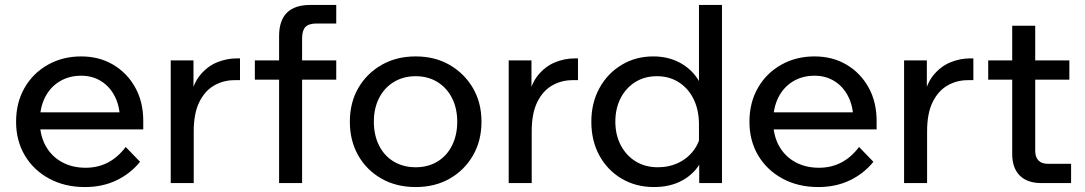

<svg xmlns="http://www.w3.org/2000/svg" viewBox="-20 -740 4384 776"><path d="M488 -146 546 -86Q507 -38 450.5 -11Q394 16 323 16Q242 16 179 -18Q116 -52 80.5 -111.5Q45 -171 45 -248Q45 -325 79 -384.5Q113 -444 173 -478Q233 -512 308 -512Q381 -512 437.5 -478.5Q494 -445 526.5 -386.5Q559 -328 559 -251V-245H465V-254Q465 -308 445 -348.5Q425 -389 389.5 -411.5Q354 -434 308 -434Q259 -434 221 -411Q183 -388 162 -346.5Q141 -305 141 -249Q141 -193 164.5 -150.5Q188 -108 230 -85Q272 -62 326 -62Q425 -62 488 -146ZM559 -217H114V-286H543L559 -251Z M950 -504V-416H928Q883 -416 845.5 -394.5Q808 -373 785.5 -327.5Q763 -282 763 -209V0H670V-496H762V-337H748Q759 -400 788.5 -436Q818 -472 857 -488Q896 -504 937 -504Z M1201 0H1108V-594Q1108 -720 1234 -720H1339V-645H1260Q1228 -645 1214.5 -631Q1201 -617 1201 -585ZM1339 -418H1010V-496H1339Z M1660 16Q1582 16 1522 -18Q1462 -52 1428 -111.5Q1394 -171 1394 -248Q1394 -325 1428 -384Q1462 -443 1522 -477.5Q1582 -512 1660 -512Q1738 -512 1797.5 -477.5Q1857 -443 1891.5 -384Q1926 -325 1926 -248Q1926 -171 1891.5 -111.5Q1857 -52 1797.5 -18Q1738 16 1660 16ZM1660 -64Q1710 -64 1748 -87Q1786 -110 1807 -152Q1828 -194 1828 -248Q1828 -302 1807 -343.5Q1786 -385 1748 -408.5Q1710 -432 1660 -432Q1610 -432 1571.5 -408.5Q1533 -385 1512 -343.5Q1491 -302 1491 -248Q1491 -194 1512 -152Q1533 -110 1571.5 -87Q1610 -64 1660 -64Z M2316 -504V-416H2294Q2249 -416 2211.5 -394.5Q2174 -373 2151.5 -327.5Q2129 -282 2129 -209V0H2036V-496H2128V-337H2114Q2125 -400 2154.5 -436Q2184 -472 2223 -488Q2262 -504 2303 -504Z M2898 0H2806V-129L2805 -132V-237Q2805 -295 2783.5 -339Q2762 -383 2723.5 -407.5Q2685 -432 2635 -432Q2585 -432 2547 -408Q2509 -384 2488 -342.5Q2467 -301 2467 -248Q2467 -195 2489 -153Q2511 -111 2549.5 -87.5Q2588 -64 2639 -64Q2685 -64 2723 -82.5Q2761 -101 2785.5 -135Q2810 -169 2814 -212L2833 -193Q2839 -134 2813.5 -86.5Q2788 -39 2739 -11.5Q2690 16 2623 16Q2550 16 2492.5 -18Q2435 -52 2402.5 -111.5Q2370 -171 2370 -248Q2370 -324 2402.5 -383.5Q2435 -443 2492 -477.5Q2549 -512 2620 -512Q2675 -512 2719 -491Q2763 -470 2792 -432Q2821 -394 2828 -344H2805V-720H2898Z M3452 -146 3510 -86Q3471 -38 3414.5 -11Q3358 16 3287 16Q3206 16 3143 -18Q3080 -52 3044.5 -111.5Q3009 -171 3009 -248Q3009 -325 3043 -384.5Q3077 -444 3137 -478Q3197 -512 3272 -512Q3345 -512 3401.5 -478.5Q3458 -445 3490.5 -386.5Q3523 -328 3523 -251V-245H3429V-254Q3429 -308 3409 -348.5Q3389 -389 3353.5 -411.5Q3318 -434 3272 -434Q3223 -434 3185 -411Q3147 -388 3126 -346.5Q3105 -305 3105 -249Q3105 -193 3128.5 -150.5Q3152 -108 3194 -85Q3236 -62 3290 -62Q3389 -62 3452 -146ZM3523 -217H3078V-286H3507L3523 -251Z M3914 -504V-416H3892Q3847 -416 3809.5 -394.5Q3772 -373 3749.5 -327.5Q3727 -282 3727 -209V0H3634V-496H3726V-337H3712Q3723 -400 3752.5 -436Q3782 -472 3821 -488Q3860 -504 3901 -504Z M4309 0H4190Q4132 0 4101.5 -30.5Q4071 -61 4071 -118V-636H4164V-130Q4164 -105 4177 -91.5Q4190 -78 4215 -78H4309ZM4302 -418H3974V-496H4302Z"/></svg>

Font: Wix Madefor Display Medium
Style: Regular
Weight: 500
Designer: Dalton Maag Ltd
Foundry: Dalton Maag Ltd
Version: Version 3.100